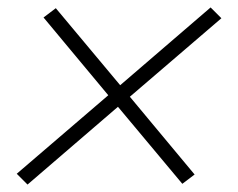

<svg xmlns="http://www.w3.org/2000/svg" viewBox="-20 -598 640 516"><path d="M54 -102 25 -131 271 -342 97 -551 130 -576 303 -369 546 -578 575 -549 329 -338 503 -129 470 -104 297 -311Z"/></svg>

Font: Iosevka Etoile Extralight
Style: Italic
Weight: 200
Italic angle: -9°
Designer: Belleve Invis
Foundry: Belleve Invis
Version: Version 22.1.2; ttfautohint (v1.8.4)